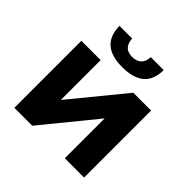

<svg xmlns="http://www.w3.org/2000/svg" viewBox="-190 -920 1090 1090"><g transform="rotate(45 355.0 -375.5)"><path d="M75 0V-538H230V-218L492 -538H635V0H480V-320L219 0ZM345 -596Q257 -596 213 -634.5Q169 -673 168 -751H270Q271 -717 289 -697Q307 -677 344 -677Q380 -677 399.5 -697Q419 -717 419 -751H523Q523 -673 478 -634.5Q433 -596 345 -596Z"/></g></svg>

Font: MOST Montserrat
Style: Bold
Weight: 700
Designer: Julieta Ulanovsky
Foundry: Julieta Ulanovsky
Version: Version 8.000;March 11, 2024;FontCreator 15.0.0.2926 64-bit